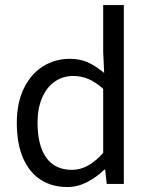

<svg xmlns="http://www.w3.org/2000/svg" viewBox="-20 -732 595 764"><path d="M394.5 -441.9 390.6 -524.9V-711.9H472.7V0H404.8L398.4 -57.1H395.5Q363.8 -26.4 326.2 -7.1Q288.6 12.2 248 12.2Q187 12.2 141.8 -16.8Q96.7 -45.9 71.8 -103Q46.9 -160.2 46.9 -243.2Q46.9 -322.8 75 -380.4Q103 -438 151.1 -468Q199.2 -498 257.8 -498Q297.4 -498 328.4 -484.4Q359.4 -470.7 394.5 -441.9ZM390.6 -123.5V-378.4Q360.4 -405.8 331.5 -417.7Q302.7 -429.7 272 -429.7Q230 -429.7 197.8 -407.2Q165.5 -384.8 147.5 -342.8Q129.4 -300.8 129.4 -244.1Q129.4 -152.8 164.1 -104.5Q198.7 -56.2 266.1 -56.2Q299.3 -56.2 329.6 -72.8Q359.9 -89.4 390.6 -123.5Z"/></svg>

Font: Varta
Style: Regular
Weight: 400
Designer: Joana Correia, Viktoriya Grabowska, Eben Sorkin
Foundry: Sorkin Type
Version: Version 1.003; ttfautohint (v1.3) -l 8 -r 24 -G 200 -x 12 -H